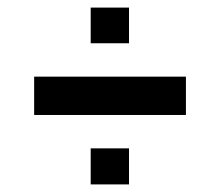

<svg xmlns="http://www.w3.org/2000/svg" viewBox="-20 -505 580 506"><path d="M219 -391V-485H320V-391ZM70 -202V-303H470V-202ZM219 -19V-114H320V-19Z"/></svg>

Font: Saira SemiBold
Style: Regular
Weight: 600
Designer: Hector Gatti with collaboration of the Omnibus-Type team
Foundry: Omnibus-Type
Version: Version 1.100; ttfautohint (v1.8.3)